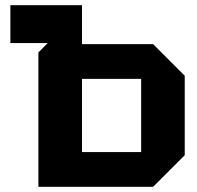

<svg xmlns="http://www.w3.org/2000/svg" viewBox="-20 -720 760 740"><path d="M524 -416H296V-134H524ZM692 -428V-122L570 0H128V-518L164 -554H20V-700H296V-550H570Z"/></svg>

Font: Tektur
Style: Bold
Weight: 700
Designer: Adam Jagosz
Foundry: Adam Jagosz
Version: Version 1.005;gftools[0.9.30]